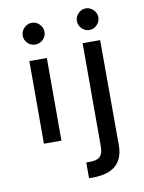

<svg xmlns="http://www.w3.org/2000/svg" viewBox="-105 -823 858 1144"><g transform="rotate(-10 324.0 -251.0)"><path d="M430.2 -686Q430.2 -711.9 449.7 -731.4Q469.2 -751 495.1 -751Q521 -751 540.5 -731.4Q560.1 -711.9 560.1 -686Q560.1 -659.2 540.5 -639.6Q521 -620.1 495.1 -620.1Q469.2 -620.1 449.7 -639.6Q430.2 -659.2 430.2 -686ZM163.1 -722.2Q189.9 -722.2 209.5 -702.6Q229 -683.1 229 -656Q229 -628.9 209.5 -609.9Q189.9 -590.8 163.1 -590.8Q136.2 -590.8 116.7 -609.9Q97.2 -628.9 97.2 -656Q97.2 -683.1 117.2 -702.6Q137.2 -722.2 163.1 -722.2ZM338.9 249V153.8H361.8Q405.8 153.8 423.3 135Q440.9 116.2 440.9 75.2V-549.8H546.9L547.9 85Q547.9 249 361.8 249ZM109.9 -500H215.8V0H109.9Z"/></g></svg>

Font: Oakes Grotesk
Style: Medium
Weight: 500
Designer: Samuel Oakes
Foundry: Samuel Oakes
Version: Version 1.0 | wf-rip DC20170320